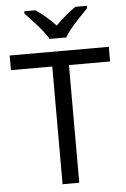

<svg xmlns="http://www.w3.org/2000/svg" viewBox="-62 -988 679 1032"><g transform="rotate(-5 278.0 -472.0)"><path d="M323 0H233V-635H10V-714H545V-635H323ZM232 -784Q219 -807 197 -833.5Q175 -860 151 -886Q127 -912 109 -931V-944H169Q195 -927 223 -903Q251 -879 276 -852Q303 -879 331 -903Q359 -927 385 -944H447V-931Q428 -912 403.5 -886Q379 -860 356.5 -833.5Q334 -807 322 -784Z"/></g></svg>

Font: Noto Sans Grantha
Style: Regular
Weight: 400
Designer: Monotype Design Team
Foundry: Monotype Imaging Inc.
Version: Version 2.003; ttfautohint (v1.8.4.7-5d5b)